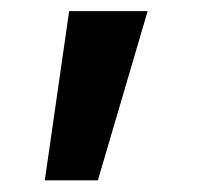

<svg xmlns="http://www.w3.org/2000/svg" viewBox="-20 -128 366 339"><path d="M59.1 190.4 102.1 -108.4H240.7L152.8 190.4Z"/></svg>

Font: Inter Cardless
Style: Bold
Weight: 700
Designer: Rasmus Andersson
Foundry: rsms
Version: Version 4.001;git-9221beed3